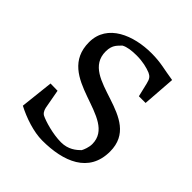

<svg xmlns="http://www.w3.org/2000/svg" viewBox="-205 -903 1061 1061"><g transform="rotate(45 325.5 -372.5)"><path d="M77.6 -48.8C139.6 -16.1 222.2 11.7 289.1 11.7C454.6 11.7 597.7 -43.5 597.7 -210.4C597.7 -474.1 189 -371.1 189 -584.5C189 -639.6 217.3 -655.3 231.9 -672.9C254.4 -685.5 288.1 -689.9 326.7 -689.9C373.5 -689.9 412.1 -680.2 439.5 -668.9C458 -660.2 467.8 -650.4 474.6 -620.6L494.1 -539.1H546.4L560.5 -732.4C485.8 -743.2 451.2 -756.8 375.5 -756.8C237.3 -756.8 87.9 -699.7 87.9 -555.7C87.9 -280.8 499 -373 499 -169.9C499 -145 487.8 -116.7 481.4 -105.5C460 -83.5 425.8 -54.7 369.6 -54.7C305.2 -54.7 228 -78.1 198.7 -92.8C192.4 -97.2 182.6 -101.6 175.3 -130.4L154.8 -242.7L99.1 -243.7Z"/></g></svg>

Font: Donegal One
Style: Regular
Weight: 400
Designer: Gary Lonergan
Foundry: Sorkin Type Co.
Version: Version 1.004